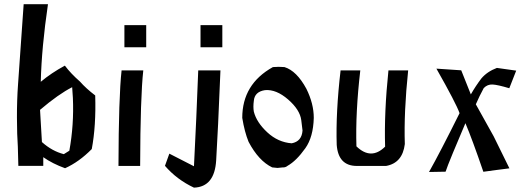

<svg xmlns="http://www.w3.org/2000/svg" viewBox="-20 -777 2478 899"><path d="M167.5 -262.7Q172.9 -164.1 176.3 -111.8Q223.6 -69.3 278.8 -55.2L304.7 -71.3Q326.7 -192.4 321.3 -317.9L317.9 -368.7Q254.9 -336.9 167.5 -262.7ZM182.6 -41V-0.5H65.9L63.5 -90.3Q59.6 -144 59.3 -226.1Q59.1 -308.1 64.5 -382.6Q69.8 -457 90.8 -757.3H204.6Q174.8 -554.7 170.9 -394Q219.7 -435.1 283.7 -469.7Q311.5 -432.6 354.5 -395Q382.8 -362.8 425.8 -330.1Q430.2 -188 409.7 -79.1Q350.6 -19 284.7 10.7Q225.6 -10.7 182.6 -41Z M562.5 -659.2H664.6V-555.7H562.5ZM534.7 0Q535.6 -324.7 549.3 -447.3H600.1H650.9Q637.2 -324.7 636.2 0H585.4Z M888.2 101.6Q808.1 64 752.4 -0.5L772.9 -57.6L888.2 1.5Q899.9 -225.6 908.2 -447.3H1012.2Q1000.5 -159.7 992.2 -26.4Q984.9 98.1 888.2 101.6ZM918.9 -659.2H1021V-555.7H918.9Z M1312 -462.9Q1369.1 -445.3 1414.6 -361.3Q1449.2 -291.5 1449.2 -225.1Q1446.8 -135.3 1409.7 -83Q1367.7 -23.9 1327.1 -1Q1316.4 7.8 1304.2 6.8L1279.3 9.3L1254.4 6.8Q1190.9 -23.9 1144 -112.8Q1125 -159.2 1114.3 -225.1Q1114.3 -383.3 1257.8 -462.9Q1285.2 -465.3 1312 -462.9ZM1168.5 -304.7Q1164.6 -276.4 1168.5 -254.4Q1181.2 -204.1 1231.4 -157.5Q1281.7 -110.8 1345.7 -106Q1393.1 -114.7 1396.5 -166L1390.6 -214.4Q1384.3 -263.2 1328.9 -311.3Q1273.4 -359.4 1221.2 -355Q1171.9 -347.7 1168.5 -304.7Z M1783.2 -90.3Q1778.3 -250.5 1798.8 -447.3H1891.1Q1870.6 -250.5 1875.5 -102.5Q1864.7 -13.7 1787.6 0H1650.9Q1564 0 1556.6 -98.6Q1551.8 -250.5 1574.7 -447.3H1667Q1644 -250.5 1648.9 -91.8Q1717.3 -25.4 1783.2 -90.3Z M2245.1 -364.7Q2224.6 -327.1 2208 -288.6L2291.5 -138.7L2365.2 11.2L2304.2 19L2243.2 27.3Q2190.9 -125.5 2159.2 -200.2Q2128.9 -129.4 2100.8 -61.5Q2072.8 6.3 2066.4 26.9L1988.8 28.3Q2040.5 -63.5 2131.8 -247.1Q2115.7 -293 2023.4 -455.6L2139.6 -447.8L2184.6 -335Q2206.5 -373.5 2233.9 -409.7Q2261.2 -441.9 2306.6 -459L2397 -446.3L2364.7 -363.8Q2311 -379.9 2286.9 -381.3Q2262.7 -382.8 2245.1 -364.7Z"/></svg>

Font: Panteley
Style: Regular
Weight: 500
Designer: Kalashnikov Yuriy
Foundry: Øêîëà ïàâà èìåíè ñâÿòîãî àâíîàïîñòîëüíîãî Âëàäèìèà
Version: Version 1.80 April 12, 2018